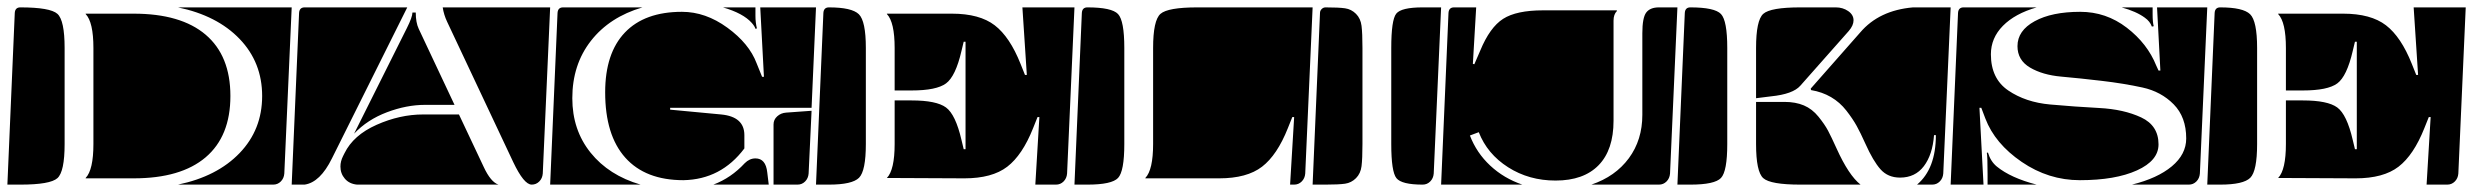

<svg xmlns="http://www.w3.org/2000/svg" viewBox="-20 -510 6698 520"><path d="M0 -10 20 -475Q21 -490 35 -490Q116 -490 135.5 -472.5Q155 -455 155 -380V-120Q155 -45 135.5 -27.5Q116 -10 35 -10ZM462 -10Q568 -32 629 -95.5Q690 -159 690 -250Q690 -341 629 -404.5Q568 -468 462 -490H770L750 -40Q749 -27 740.5 -18.5Q732 -10 720 -10ZM212 -27V-28Q233 -50 233 -120V-380Q233 -450 212 -472V-473H342Q470 -473 537 -416Q604 -359 604 -250Q604 -141 537 -84Q470 -27 342 -27Z M770 -10 790 -475Q791 -490 805 -490H1083L879 -81Q847 -16 805 -10ZM1179 -490H1470L1450 -40Q1449 -27 1440.5 -18.5Q1432 -10 1420 -10Q1399 -10 1370 -71L1191 -451Q1182 -470 1179 -490ZM902 -59Q902 -73 909 -87L913 -95Q937 -144 1000 -172Q1063 -200 1126 -200H1223L1290 -58Q1309 -17 1330 -10H947Q926 -12 914 -26Q902 -40 902 -59ZM939 -148 1082 -434Q1097 -464 1097 -476H1106Q1106 -449 1114 -432L1211 -226H1131Q1081 -226 1028 -206Q975 -186 939 -148Z M1470 -10 1490 -475Q1491 -490 1505 -490H1720Q1631 -464 1580.5 -399.5Q1530 -335 1530 -244Q1530 -158 1579.5 -96.5Q1629 -35 1715 -10ZM2075 -10V-173Q2075 -186 2085 -195Q2095 -204 2109 -205L2178 -210L2170 -40Q2169 -27 2160.5 -18.5Q2152 -10 2140 -10ZM1912 -10Q1960 -28 1997 -68Q2010 -81 2026 -81Q2054 -81 2058 -43L2062 -10ZM1619 -260Q1619 -366 1672.5 -422Q1726 -478 1827 -478Q1891 -478 1950 -435Q2009 -392 2029 -339L2044 -302H2049L2039 -490H2190L2178 -218H1795V-213L1933 -200Q1996 -194 1996 -144V-108Q1933 -24 1831 -22Q1728 -22 1673.5 -83Q1619 -144 1619 -260ZM1938 -490H2026V-467Q2026 -449 2030 -433L2026 -432Q2024 -439 2016 -448Q1993 -474 1938 -490Z M2382 -28Q2403 -50 2403 -120V-238H2449Q2516 -238 2542 -219Q2568 -200 2584 -131L2590 -106H2595V-397H2590L2584 -372Q2568 -303 2542 -284Q2516 -265 2449 -265H2403V-380Q2403 -450 2382 -472V-473H2558Q2633 -473 2674 -441.5Q2715 -410 2744 -337L2756 -307H2761L2749 -490H2890L2870 -40Q2869 -27 2860.5 -18.5Q2852 -10 2840 -10H2784L2795 -193H2790L2778 -163Q2749 -90 2708 -58.5Q2667 -27 2592 -27ZM2190 -10 2210 -475Q2211 -490 2225 -490Q2287 -490 2306 -471.5Q2325 -453 2325 -380V-120Q2325 -47 2306.5 -28.5Q2288 -10 2225 -10Z M3082 -27V-28Q3103 -50 3103 -120V-380Q3103 -455 3123 -472.5Q3143 -490 3223 -490H3535L3515 -40Q3514 -27 3505.5 -18.5Q3497 -10 3485 -10H3474L3485 -193H3480L3468 -163Q3439 -90 3398 -58.5Q3357 -27 3282 -27ZM2890 -10 2910 -475Q2911 -490 2925 -490Q2991 -490 3008 -472Q3025 -454 3025 -380V-120Q3025 -46 3008 -28Q2991 -10 2925 -10Z M3748 -120V-380Q3748 -456 3761.5 -473Q3775 -490 3833 -490H3883L3863 -40Q3862 -27 3853.5 -18.5Q3845 -10 3833 -10Q3776 -10 3762 -27.5Q3748 -45 3748 -120ZM3535 -10 3555 -475Q3555 -481 3559.5 -485.5Q3564 -490 3570 -490Q3606 -490 3623 -487.5Q3640 -485 3652.5 -472.5Q3665 -460 3667.5 -440Q3670 -420 3670 -380V-120Q3670 -80 3667.5 -60Q3665 -40 3652.5 -27.5Q3640 -15 3623 -12.5Q3606 -10 3570 -10Z M3883 -10 3903 -475Q3904 -490 3918 -490H3978L3969 -337L3973 -336L3989 -373Q4015 -436 4051 -459Q4087 -482 4159 -482H4359V-480Q4350 -471 4350 -454V-183Q4350 -104 4309.5 -62.5Q4269 -21 4193 -21Q4121 -21 4064.5 -57Q4008 -93 3985 -152L3961 -143Q3979 -96 4016 -61.5Q4053 -27 4103 -10ZM4290 -10Q4355 -32 4391.5 -81.5Q4428 -131 4428 -199V-420Q4428 -462 4438.5 -476Q4449 -490 4473 -490H4523L4503 -40Q4502 -27 4493.5 -18.5Q4485 -10 4473 -10Z M4884 -270 5018 -422Q5069 -482 5161 -490H5263L5243 -40Q5242 -27 5233.5 -18.5Q5225 -10 5213 -10H5172Q5223 -53 5223 -144H5218Q5214 -91 5190.5 -60Q5167 -29 5126 -29Q5093 -29 5073 -51.5Q5053 -74 5032 -121Q5019 -150 5008.5 -169Q4998 -188 4980.5 -210.5Q4963 -233 4939 -247Q4915 -261 4885 -266ZM4736 -120V-234H4813Q4843 -234 4865.5 -224.5Q4888 -215 4905 -194Q4922 -173 4931 -156Q4940 -139 4954 -108Q4987 -35 5019 -10H4856Q4775 -10 4755.5 -27.5Q4736 -45 4736 -120ZM4736 -244V-380Q4736 -455 4755.5 -472.5Q4775 -490 4856 -490H4952Q4971 -490 4985.5 -480Q5000 -470 5000 -455Q5000 -441 4987 -426L4856 -278Q4836 -255 4776 -249ZM4523 -10 4543 -475Q4544 -490 4558 -490Q4624 -490 4641 -472Q4658 -454 4658 -380V-120Q4658 -46 4641 -28Q4624 -10 4558 -10Z M5263 -10 5283 -475Q5284 -490 5298 -490H5496Q5437 -473 5404.5 -440Q5372 -407 5372 -363Q5372 -297 5419 -265Q5466 -233 5532.5 -227Q5599 -221 5665.5 -217.5Q5732 -214 5779 -192Q5826 -170 5826 -119Q5826 -75 5767.5 -48.5Q5709 -22 5613 -22Q5528 -22 5455.5 -71.5Q5383 -121 5357 -189L5346 -218H5341L5352 -10ZM5444 -385Q5444 -427 5490.5 -452.5Q5537 -478 5614 -478Q5684 -478 5740 -435Q5796 -392 5820 -332L5826 -319H5831L5822 -490H5958L5938 -40Q5937 -27 5928.5 -18.5Q5920 -10 5908 -10H5754Q5823 -27 5862 -59.5Q5901 -92 5901 -135Q5901 -193 5867 -227.5Q5833 -262 5782.5 -273Q5732 -284 5672.5 -291Q5613 -298 5562.5 -302.5Q5512 -307 5478 -327Q5444 -347 5444 -385ZM5361 -96 5364 -97Q5371 -73 5388 -59Q5426 -28 5496 -10H5363V-38Q5363 -86 5361 -96ZM5726 -490H5810V-472Q5810 -450 5813 -439L5808 -438Q5803 -452 5789 -462Q5766 -479 5726 -490Z M6150 -28Q6171 -50 6171 -120V-238H6217Q6284 -238 6310 -219Q6336 -200 6352 -131L6358 -106H6363V-397H6358L6352 -372Q6336 -303 6310 -284Q6284 -265 6217 -265H6171V-380Q6171 -450 6150 -472V-473H6326Q6401 -473 6442 -441.5Q6483 -410 6512 -337L6524 -307H6529L6517 -490H6658L6638 -40Q6637 -27 6628.5 -18.5Q6620 -10 6608 -10H6552L6563 -193H6558L6546 -163Q6517 -90 6476 -58.5Q6435 -27 6360 -27ZM5958 -10 5978 -475Q5979 -490 5993 -490Q6055 -490 6074 -471.5Q6093 -453 6093 -380V-120Q6093 -47 6074.5 -28.5Q6056 -10 5993 -10Z"/></svg>

Font: PrimecolorB
Style: Medium
Weight: 500
Designer: gluk
Foundry: gluk
Version: Version 0.672